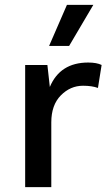

<svg xmlns="http://www.w3.org/2000/svg" viewBox="-20 -766 454 786"><path d="M254 -746H362L263 -578H181ZM83 0V-500H174L184 -410Q226 -510 341 -510Q376 -510 396 -500L381 -406Q356 -415 320 -415Q268 -415 229 -375.5Q190 -336 190 -265V0Z"/></svg>

Font: Elaine Sans Medium
Style: Regular
Weight: 500
Designer: Wei Huang
Foundry: Wei Huang
Version: Version 2.001;PS 002.001;hotconv 1.0.88;makeotf.lib2.5.64775